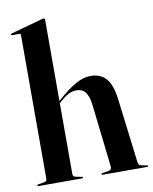

<svg xmlns="http://www.w3.org/2000/svg" viewBox="-84 -805 693 868"><g transform="rotate(-10 263.0 -371.0)"><path d="M182 -736V-28.5Q182 -21.5 185 -17.5Q188 -13.5 194 -12.5L221.5 -7.5Q227 -6.5 227 -3.5Q227 0 222.5 0H21Q19.5 0 18.2 -1Q17 -2 17 -3.5Q17 -5 18.5 -6.2Q20 -7.5 23.5 -8L50.5 -12.5Q57 -13.5 59.8 -17.5Q62.5 -21.5 62.5 -28V-686Q62.5 -689 61 -690.8Q59.5 -692.5 55.5 -692.5H23Q21 -692.5 19.8 -693.5Q18.5 -694.5 18.5 -696Q18.5 -698 19.8 -699Q21 -700 23 -700.5L165.5 -740Q170.5 -741.5 172.2 -741.8Q174 -742 176.5 -742Q179 -742 180.5 -740.2Q182 -738.5 182 -736ZM172 -343.5 167 -349 185 -365Q234.5 -409.5 271 -429.5Q307.5 -449.5 339 -449.5Q385 -449.5 410.5 -420.5Q436 -391.5 444 -330.5L481 -31Q482 -23 485.2 -18Q488.5 -13 496.5 -11.5L520.5 -7Q523.5 -7 524.5 -6Q525.5 -5 525.5 -3.5Q525.5 -2 524.5 -1Q523.5 0 521 0H316.5Q311.5 0 311.5 -3.5Q311.5 -6 317 -7.5L345 -12.5Q353.5 -13.5 356.8 -18.5Q360 -23.5 359 -31L326 -318.5Q321 -359 307 -377.8Q293 -396.5 265 -396.5Q246.5 -396.5 228.5 -387Q210.5 -377.5 189.5 -359Z"/></g></svg>

Font: Fraunces 120pt SemiBold
Style: Regular
Weight: 600
Version: Version 1.000;[b76b70a41]